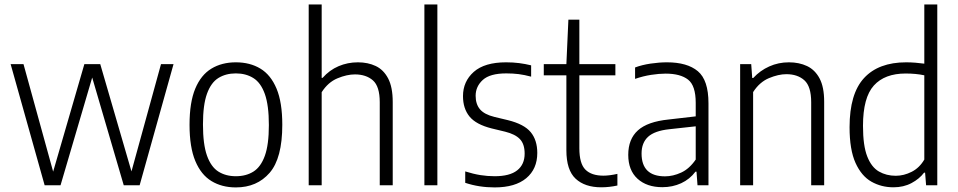

<svg xmlns="http://www.w3.org/2000/svg" viewBox="-20 -828 4282 858"><path d="M179.5 0 27.5 -541.5H85L217.5 -61L357 -541.5H428L567.5 -62L699.5 -541.5H755.5L604 0H533L392 -481.5L250.5 0Z M1034 9.5Q971.5 9.5 925 -18.8Q878.5 -47 852.8 -108.5Q827 -170 827 -270.5Q827 -370.5 852.5 -431.8Q878 -493 924.5 -521.2Q971 -549.5 1034 -549.5Q1097 -549.5 1143.5 -521.5Q1190 -493.5 1215.8 -432Q1241.5 -370.5 1241.5 -270.5Q1241.5 -121 1185 -55.8Q1128.5 9.5 1034 9.5ZM1034 -40.5Q1079.5 -40.5 1112.5 -61.2Q1145.5 -82 1163.5 -131.8Q1181.5 -181.5 1181.5 -269Q1181.5 -357.5 1163.5 -408Q1145.5 -458.5 1112.2 -479.2Q1079 -500 1034 -500Q989 -500 956 -479.5Q923 -459 905 -409.2Q887 -359.5 887 -272Q887 -183 905 -132.5Q923 -82 956 -61.2Q989 -40.5 1034 -40.5Z M1359.5 0V-808H1417.5V-480H1421.5Q1452.5 -515 1493 -532.2Q1533.5 -549.5 1579.5 -549.5Q1624 -549.5 1659 -533Q1694 -516.5 1714.5 -477.5Q1735 -438.5 1735 -372V0H1677V-371Q1677 -442 1646.5 -468.8Q1616 -495.5 1566 -495.5Q1530 -495.5 1488 -478Q1446 -460.5 1417.5 -416V0Z M1876.5 0V-808H1934.5V0Z M2190.5 9.5Q2120.5 9.5 2059 -11V-62Q2095.5 -50.5 2127 -45.5Q2158.5 -40.5 2190.5 -40.5Q2258 -40.5 2291.2 -66.8Q2324.5 -93 2324.5 -141.5Q2324.5 -184.5 2303.2 -206.5Q2282 -228.5 2237.5 -239.5L2177.5 -254Q2107.5 -271.5 2078.2 -307.2Q2049 -343 2049 -398.5Q2049 -464 2097.2 -506.8Q2145.5 -549.5 2241.5 -549.5Q2272.5 -549.5 2300 -546Q2327.5 -542.5 2353.5 -536V-485.5Q2323.5 -493.5 2297.8 -496.8Q2272 -500 2242.5 -500Q2169.5 -500 2137.5 -470.8Q2105.5 -441.5 2105.5 -400Q2105.5 -362.5 2125 -339.5Q2144.5 -316.5 2189.5 -305.5L2250 -291Q2322.5 -273 2351.8 -237.2Q2381 -201.5 2381 -144.5Q2381 -73 2331.8 -31.8Q2282.5 9.5 2190.5 9.5Z M2667 9Q2593.5 9 2552.2 -29.5Q2511 -68 2511 -156.5V-491.5H2410V-541.5H2511L2520 -740H2569V-541.5H2730V-491.5H2569V-165.5Q2569 -97 2596 -70Q2623 -43 2676.5 -43Q2703.5 -43 2739 -51V1Q2702.5 9 2667 9Z M2940 8.5Q2870.5 8.5 2829 -29.2Q2787.5 -67 2787.5 -136Q2787.5 -206.5 2830.8 -245.5Q2874 -284.5 2968 -294L3089 -308V-368.5Q3089 -445.5 3054.8 -472.2Q3020.5 -499 2954.5 -499Q2925.5 -499 2889.8 -493.5Q2854 -488 2818 -475.5V-526.5Q2848.5 -538 2887.2 -543.8Q2926 -549.5 2960.5 -549.5Q3051 -549.5 3098.5 -509.8Q3146 -470 3146 -366.5V0H3097L3092.5 -61H3088Q3062.5 -27 3024 -9.2Q2985.5 8.5 2940 8.5ZM2847 -142Q2847 -40 2952 -40Q2987.5 -40 3024 -56.8Q3060.5 -73.5 3089 -115V-263.5L2970.5 -250.5Q2905.5 -243.5 2876.2 -216.8Q2847 -190 2847 -142Z M3287.5 0V-541.5H3337L3341.5 -479.5H3346Q3377 -513 3417.8 -531.2Q3458.5 -549.5 3505.5 -549.5Q3551 -549.5 3586.5 -532.8Q3622 -516 3642.5 -477.5Q3663 -439 3663 -373.5V0H3605V-371Q3605 -441.5 3574.8 -469Q3544.5 -496.5 3494 -496.5Q3458.5 -496.5 3416.2 -478.8Q3374 -461 3345.5 -416.5V0Z M3972.5 9Q3918.5 9 3874 -16.2Q3829.5 -41.5 3803 -100.2Q3776.5 -159 3776.5 -259.5Q3776.5 -409 3841.2 -479.2Q3906 -549.5 4029.5 -549.5Q4049.5 -549.5 4070.8 -547.8Q4092 -546 4110.5 -543.5V-808H4168.5V0H4118.5L4114 -56.5H4109.5Q4088.5 -28.5 4053.2 -9.8Q4018 9 3972.5 9ZM3983 -42.5Q4019 -42.5 4054 -60.2Q4089 -78 4110.5 -115V-491.5Q4073 -499.5 4027 -499.5Q3933.5 -499.5 3885 -445.8Q3836.5 -392 3836.5 -265.5Q3836.5 -177 3855.5 -128.8Q3874.5 -80.5 3907.8 -61.5Q3941 -42.5 3983 -42.5Z"/></svg>

Font: Encode Sans SmCnd Lt
Style: Regular
Weight: 300
Width: 4
Designer: Multiple Designers
Foundry: Impallari Type
Version: Version 3.002; ttfautohint (v1.8.3) -l 8 -r 50 -G 200 -x 14 